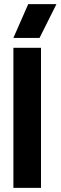

<svg xmlns="http://www.w3.org/2000/svg" viewBox="-20 -912 294 932"><path d="M45 0V-680H179V0ZM45 -728 117 -892H254L172 -728Z"/></svg>

Font: TASA Orbiter Display
Style: Bold
Weight: 700
Designer: Weizhong Zhang
Version: Version 1.000;Glyphs 3.1.2 (3151)